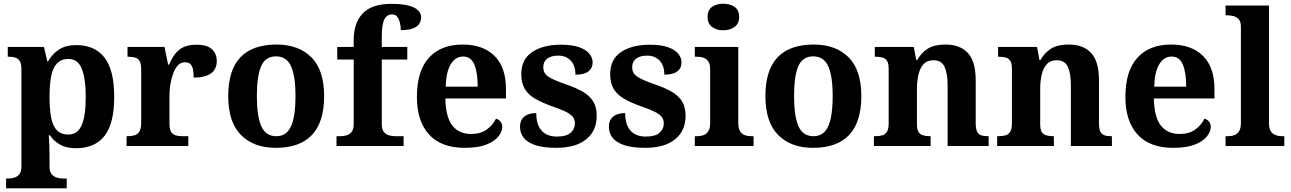

<svg xmlns="http://www.w3.org/2000/svg" viewBox="-20 -790 6987 1039"><path d="M13 229V176H25Q40 176 56.5 171.5Q73 167 84.5 153Q96 139 96 111V-413Q96 -444 87.5 -458.5Q79 -473 64 -478Q49 -483 30 -483H22V-536H218L236 -458H240Q262 -497 298.5 -521.5Q335 -546 393 -546Q493 -546 545.5 -478.5Q598 -411 598 -266Q598 -121 545.5 -54.5Q493 12 392 12Q339 12 305.5 -7Q272 -26 250 -58H244Q246 -32 247 -2Q248 28 248 53V111Q248 139 260 153Q272 167 288.5 171.5Q305 176 319 176H341V229ZM350 -62Q400 -62 422 -112.5Q444 -163 444 -265Q444 -365 422.5 -418Q401 -471 351 -471Q312 -471 289 -447.5Q266 -424 257 -378Q248 -332 248 -266Q248 -198 257 -152.5Q266 -107 288.5 -84.5Q311 -62 350 -62Z M665 0V-53H669Q692 -53 708.5 -58Q725 -63 734.5 -78.5Q744 -94 744 -125V-415Q744 -445 735.5 -459.5Q727 -474 711 -478.5Q695 -483 673 -483H670V-536H870L890 -440H895Q910 -476 929 -500Q948 -524 975.5 -536Q1003 -548 1044 -548Q1101 -548 1127 -523.5Q1153 -499 1153 -460Q1153 -414 1120.5 -392Q1088 -370 1028 -370Q1028 -398 1024 -416Q1020 -434 1010 -443.5Q1000 -453 981 -453Q958 -453 942.5 -436Q927 -419 917 -392Q907 -365 902 -333.5Q897 -302 897 -273V-120Q897 -91 906 -76.5Q915 -62 931 -57.5Q947 -53 967 -53H999V0Z M1473 10Q1353 10 1284 -59.5Q1215 -129 1215 -270Q1215 -411 1281 -480Q1347 -549 1476 -549Q1596 -549 1665 -480Q1734 -411 1734 -270Q1734 -129 1668 -59.5Q1602 10 1473 10ZM1475 -53Q1513 -53 1536 -77.5Q1559 -102 1569 -151Q1579 -200 1579 -270Q1579 -378 1555 -431.5Q1531 -485 1474 -485Q1416 -485 1393 -431.5Q1370 -378 1370 -270Q1370 -163 1393.5 -108Q1417 -53 1475 -53Z M1801 0V-53H1823Q1838 -53 1854.5 -57.5Q1871 -62 1882.5 -76Q1894 -90 1894 -118V-468H1805V-536H1894V-573Q1894 -666 1943 -717.5Q1992 -769 2098 -769Q2163 -769 2197.5 -758Q2232 -747 2245.5 -731Q2259 -715 2259 -696Q2259 -677 2248.5 -661Q2238 -645 2214 -636Q2190 -627 2149 -627Q2149 -644 2145 -663.5Q2141 -683 2131 -697.5Q2121 -712 2102 -712Q2073 -712 2059.5 -684.5Q2046 -657 2046 -591V-536H2184V-468H2046V-118Q2046 -90 2057 -76Q2068 -62 2085 -57.5Q2102 -53 2117 -53H2164V0Z M2495 10Q2367 10 2301.5 -62.5Q2236 -135 2236 -265Q2236 -406 2301 -477.5Q2366 -549 2484 -549Q2593 -549 2655.5 -488Q2718 -427 2718 -308V-257H2390Q2392 -157 2427.5 -111Q2463 -65 2530 -65Q2581 -65 2614 -89Q2647 -113 2664 -148Q2678 -144 2688 -132.5Q2698 -121 2698 -104Q2698 -78 2677 -51.5Q2656 -25 2611.5 -7.5Q2567 10 2495 10ZM2565 -321Q2565 -397 2547 -440.5Q2529 -484 2486 -484Q2444 -484 2419 -442Q2394 -400 2392 -321Z M2990 10Q2920 10 2877 -4.5Q2834 -19 2814 -44.5Q2794 -70 2794 -104Q2794 -132 2807 -148.5Q2820 -165 2840 -171.5Q2860 -178 2882 -178Q2882 -116 2910.5 -83.5Q2939 -51 2994 -51Q3045 -51 3068 -71.5Q3091 -92 3091 -122Q3091 -144 3079 -158.5Q3067 -173 3040.5 -186Q3014 -199 2970 -214Q2913 -234 2875.5 -256Q2838 -278 2819.5 -309.5Q2801 -341 2801 -389Q2801 -469 2860 -508.5Q2919 -548 3016 -548Q3076 -548 3114 -534.5Q3152 -521 3169.5 -499Q3187 -477 3187 -453Q3187 -421 3164 -403.5Q3141 -386 3094 -386Q3094 -435 3068.5 -462Q3043 -489 3001 -489Q2962 -489 2941 -472.5Q2920 -456 2920 -427Q2920 -394 2946 -376Q2972 -358 3041 -334Q3095 -316 3132.5 -294.5Q3170 -273 3189.5 -242Q3209 -211 3209 -163Q3209 -82 3152 -36Q3095 10 2990 10Z M3471 10Q3401 10 3358 -4.5Q3315 -19 3295 -44.5Q3275 -70 3275 -104Q3275 -132 3288 -148.5Q3301 -165 3321 -171.5Q3341 -178 3363 -178Q3363 -116 3391.5 -83.5Q3420 -51 3475 -51Q3526 -51 3549 -71.5Q3572 -92 3572 -122Q3572 -144 3560 -158.5Q3548 -173 3521.5 -186Q3495 -199 3451 -214Q3394 -234 3356.5 -256Q3319 -278 3300.5 -309.5Q3282 -341 3282 -389Q3282 -469 3341 -508.5Q3400 -548 3497 -548Q3557 -548 3595 -534.5Q3633 -521 3650.5 -499Q3668 -477 3668 -453Q3668 -421 3645 -403.5Q3622 -386 3575 -386Q3575 -435 3549.5 -462Q3524 -489 3482 -489Q3443 -489 3422 -472.5Q3401 -456 3401 -427Q3401 -394 3427 -376Q3453 -358 3522 -334Q3576 -316 3613.5 -294.5Q3651 -273 3670.5 -242Q3690 -211 3690 -163Q3690 -82 3633 -36Q3576 10 3471 10Z M3740 0V-53H3752Q3772 -53 3788 -59Q3804 -65 3813.5 -80.5Q3823 -96 3823 -124V-416Q3823 -443 3813 -457.5Q3803 -472 3787.5 -477.5Q3772 -483 3752 -483H3740V-536H3975V-124Q3975 -96 3984.5 -80.5Q3994 -65 4010 -59Q4026 -53 4046 -53H4058V0ZM3894 -626Q3858 -626 3833.5 -644Q3809 -662 3809 -698Q3809 -736 3833.5 -753Q3858 -770 3894 -770Q3929 -770 3954.5 -753Q3980 -736 3980 -698Q3980 -662 3954.5 -644Q3929 -626 3894 -626Z M4380 10Q4260 10 4191 -59.5Q4122 -129 4122 -270Q4122 -411 4188 -480Q4254 -549 4383 -549Q4503 -549 4572 -480Q4641 -411 4641 -270Q4641 -129 4575 -59.5Q4509 10 4380 10ZM4382 -53Q4420 -53 4443 -77.5Q4466 -102 4476 -151Q4486 -200 4486 -270Q4486 -378 4462 -431.5Q4438 -485 4381 -485Q4323 -485 4300 -431.5Q4277 -378 4277 -270Q4277 -163 4300.5 -108Q4324 -53 4382 -53Z M4709 0V-53H4715Q4738 -53 4754 -57.5Q4770 -62 4779.5 -77Q4789 -92 4789 -122V-418Q4789 -446 4780.5 -460Q4772 -474 4756 -478.5Q4740 -483 4718 -483H4714V-536H4925L4938 -465H4943Q4967 -506 5002 -527.5Q5037 -549 5096 -549Q5175 -549 5217.5 -503.5Q5260 -458 5260 -356V-124Q5260 -93 5267.5 -78Q5275 -63 5289.5 -58Q5304 -53 5326 -53H5330V0H5108V-329Q5108 -393 5091.5 -428.5Q5075 -464 5031 -464Q4997 -464 4977.5 -442.5Q4958 -421 4950 -385.5Q4942 -350 4942 -309V-118Q4942 -90 4950 -76.5Q4958 -63 4974 -58Q4990 -53 5012 -53H5016V0Z M5376 0V-53H5382Q5405 -53 5421 -57.5Q5437 -62 5446.5 -77Q5456 -92 5456 -122V-418Q5456 -446 5447.5 -460Q5439 -474 5423 -478.5Q5407 -483 5385 -483H5381V-536H5592L5605 -465H5610Q5634 -506 5669 -527.5Q5704 -549 5763 -549Q5842 -549 5884.5 -503.5Q5927 -458 5927 -356V-124Q5927 -93 5934.5 -78Q5942 -63 5956.5 -58Q5971 -53 5993 -53H5997V0H5775V-329Q5775 -393 5758.5 -428.5Q5742 -464 5698 -464Q5664 -464 5644.5 -442.5Q5625 -421 5617 -385.5Q5609 -350 5609 -309V-118Q5609 -90 5617 -76.5Q5625 -63 5641 -58Q5657 -53 5679 -53H5683V0Z M6329 10Q6201 10 6135.5 -62.5Q6070 -135 6070 -265Q6070 -406 6135 -477.5Q6200 -549 6318 -549Q6427 -549 6489.5 -488Q6552 -427 6552 -308V-257H6224Q6226 -157 6261.5 -111Q6297 -65 6364 -65Q6415 -65 6448 -89Q6481 -113 6498 -148Q6512 -144 6522 -132.5Q6532 -121 6532 -104Q6532 -78 6511 -51.5Q6490 -25 6445.5 -7.5Q6401 10 6329 10ZM6399 -321Q6399 -397 6381 -440.5Q6363 -484 6320 -484Q6278 -484 6253 -442Q6228 -400 6226 -321Z M6612 0V-53H6624Q6645 -53 6660.5 -59Q6676 -65 6685.5 -80.5Q6695 -96 6695 -124V-646Q6695 -673 6683 -686Q6671 -699 6654.5 -703Q6638 -707 6624 -707H6612V-760H6847V-124Q6847 -96 6856.5 -80.5Q6866 -65 6882.5 -59Q6899 -53 6918 -53H6930V0Z"/></svg>

Font: Noto Serif Myanmar
Style: Regular
Weight: 400
Designer: Ben Mitchell and the Monotype Design Team
Foundry: Monotype Imaging Inc.
Version: Version 2.106